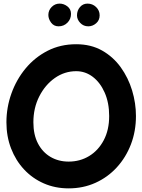

<svg xmlns="http://www.w3.org/2000/svg" viewBox="-20 -977 785 1064"><path d="M360.4 66.9Q285.6 66.9 222.7 39.3Q159.7 11.7 113.3 -38.1Q66.9 -87.9 41.3 -154.5Q15.6 -221.2 15.6 -299.3Q15.6 -381.3 43.2 -458.7Q70.8 -536.1 121.8 -597.7Q172.9 -659.2 243.9 -695.6Q314.9 -731.9 402.3 -731.9Q483.9 -731.9 545.7 -697Q607.4 -662.1 649.2 -604Q690.9 -545.9 712.2 -475.6Q733.4 -405.3 733.4 -334Q733.4 -250 705.6 -177.2Q677.7 -104.5 627.4 -49.6Q577.1 5.4 509 36.1Q440.9 66.9 360.4 66.9ZM360.4 -81.5Q423.3 -81.5 474.1 -112.3Q524.9 -143.1 554.9 -200Q585 -256.8 585 -334Q585 -407.2 560.3 -463.4Q535.6 -519.5 494.4 -551Q453.1 -582.5 402.3 -582.5Q337.9 -582.5 283.9 -544.7Q230 -506.8 197.5 -442.6Q165 -378.4 165 -299.3Q165 -230.5 190.4 -181.9Q215.8 -133.3 260 -107.4Q304.2 -81.5 360.4 -81.5ZM532.2 -892.1Q532.2 -864.7 512.7 -847.9Q493.2 -831.1 469.2 -831.1Q442.4 -831.1 424.6 -850.1Q406.7 -869.1 406.7 -891.6Q406.7 -918.5 423.1 -937.7Q439.5 -957 464.8 -957Q492.7 -957 512.5 -938Q532.2 -918.9 532.2 -892.1ZM373.5 -899.9Q373.5 -871.1 353.5 -851.1Q333.5 -831.1 304.7 -831.1Q278.3 -831.1 263.2 -851.6Q248 -872.1 248 -894Q248 -919.9 266.4 -938.5Q284.7 -957 310.5 -957Q333.5 -957 353.5 -941.7Q373.5 -926.3 373.5 -899.9Z"/></svg>

Font: Mikhak-DS1-FD ExtraBold
Style: Regular
Weight: 800
Designer: Amin Abedi
Version: Version 3.2